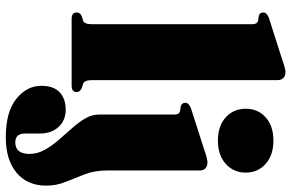

<svg xmlns="http://www.w3.org/2000/svg" viewBox="-195 -600 1028 678"><g transform="rotate(90 319.0 -261.0)"><path d="M263 -727.5V-71Q263 -45 276 -40.5L290.5 -36Q305 -30 305 -18Q305 0 282.5 0H46.5Q24 0 24 -18Q24 -30 38 -36L53 -40.5Q65.5 -45 65.5 -71V-637.5Q65.5 -655.5 52.5 -658.5L37.5 -660.5Q24 -663.5 24 -676.5Q24 -689 43 -696.5L190.5 -743.5Q221.5 -755 234.5 -755Q248.5 -755 255.8 -747.2Q263 -739.5 263 -727.5ZM476.5 -516.5Q425 -516.5 394.5 -544Q364 -571.5 364 -615Q364 -658 394.5 -685.2Q425 -712.5 476.5 -712.5Q527.5 -712.5 558.5 -685.2Q589.5 -658 589.5 -615Q589.5 -571.5 558.5 -544Q527.5 -516.5 476.5 -516.5ZM582 -126.5Q582 -81.5 595.2 -46.8Q608.5 -12 622 20.5Q635.5 53 635.5 90Q635.5 156.5 590 194.5Q544.5 232.5 465 232.5Q374.5 232.5 328.8 195.2Q283 158 283 107.5Q283 63.5 306 42.2Q329 21 367.5 21Q405 21 428.2 46.2Q451.5 71.5 451.5 111.5V164.5Q451.5 199 482.5 199Q523.5 199 523.5 149Q523.5 121 509.5 95.8Q495.5 70.5 474.8 46.5Q454 22.5 433.2 -0.8Q412.5 -24 398.5 -47.5Q384.5 -71 384.5 -96V-362.5Q384.5 -380.5 371.5 -383L356.5 -385Q343 -388.5 343 -401.5Q343 -413.5 361.5 -421L509.5 -468.5Q540.5 -479.5 553.5 -479.5Q567.5 -479.5 574.8 -472Q582 -464.5 582 -452.5Z"/></g></svg>

Font: Fraunces 72pt S000 Black
Style: Regular
Weight: 900
Version: Version 1.000; ttfautohint (v1.8.3)